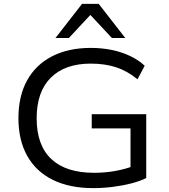

<svg xmlns="http://www.w3.org/2000/svg" viewBox="-20 -961 871 990"><path d="M461 9Q339 9 252.5 -33.5Q166 -76 120.5 -157Q75 -238 75 -352Q75 -465 119.5 -546Q164 -627 248 -670.5Q332 -714 448 -714Q505 -714 556 -703.5Q607 -693 650.5 -672.5Q694 -652 726 -622L689 -552Q637 -595 579 -614Q521 -633 448 -633Q315 -633 242 -560.5Q169 -488 169 -351Q169 -212 244.5 -141Q320 -70 465 -70Q522 -70 574.5 -79.5Q627 -89 674 -107L653 -67V-299H453V-372H734V-43Q702 -27 657.5 -15.5Q613 -4 562 2.5Q511 9 461 9ZM266 -765 403 -941H489L626 -765H557L446 -884L335 -765Z"/></svg>

Font: Nunito Sans 10pt SemiExpanded
Style: Regular
Weight: 400
Width: 6
Designer: Vernon Adams
Foundry: Vernon Adams
Version: Version 3.101;gftools[0.9.27]